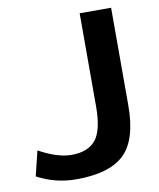

<svg xmlns="http://www.w3.org/2000/svg" viewBox="-83 -796 724 872"><g transform="rotate(-10 279.0 -360.0)"><path d="M344 -730H489V-280Q489 -122 421 -56Q353 10 199 10Q103 10 19 -35L47 -150Q132 -103 196 -103Q273 -103 308.5 -147Q344 -191 344 -300Z"/></g></svg>

Font: Mplus 1p Bold
Style: Bold
Weight: 700
Version: Version 1.061